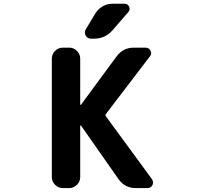

<svg xmlns="http://www.w3.org/2000/svg" viewBox="-20 -1004 1040 1004"><path d="M479.5 -935.5Q494.1 -958 517.6 -971.2Q541 -984.4 567.4 -984.4H631.8Q648.4 -984.4 655.3 -969.2Q662.1 -954.1 651.4 -941.4L567.4 -844.7Q529.3 -801.8 471.7 -801.8H456.1Q437.5 -801.8 427.7 -818.4Q423.8 -826.2 423.8 -834Q423.8 -842.8 428.7 -850.6ZM403.3 -347.7Q402.3 -348.6 400.9 -348.1Q399.4 -347.7 399.4 -345.7V-78.1Q399.4 -54.7 382.3 -37.6Q365.2 -20.5 341.8 -20.5H308.6Q285.2 -20.5 268.1 -37.6Q251 -54.7 251 -78.1V-697.3Q251 -720.7 268.1 -737.8Q285.2 -754.9 308.6 -754.9H341.8Q365.2 -754.9 382.3 -737.8Q399.4 -720.7 399.4 -697.3V-457Q399.4 -456.1 400.9 -455.6Q402.3 -455.1 403.3 -456.1L588.9 -708Q623 -754.9 680.7 -754.9H741.2Q758.8 -754.9 766.6 -739.3Q770.5 -732.4 770.5 -725.6Q770.5 -716.8 763.7 -709L534.2 -408.2Q529.3 -402.3 533.2 -396.5L774.4 -67.4Q780.3 -58.6 780.3 -49.8Q780.3 -43.9 777.3 -36.1Q768.6 -20.5 751 -20.5H690.4Q632.8 -20.5 599.6 -67.4Z"/></svg>

Font: Gen Jyuu Gothic Monospace Bold
Style: Bold
Weight: 700
Designer: [Source Han Sans]
Ryoko NISHIZUKA  (kana & ideographs); Paul D. Hunt (Latin, Greek & Cyrillic); Wenlong ZHANG  (bopomofo
Version: Version 1.002.20150607